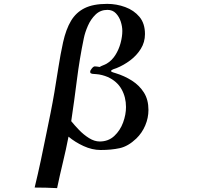

<svg xmlns="http://www.w3.org/2000/svg" viewBox="-20 -775 1040 992"><path d="M631 -222Q631 -273 608 -314Q585 -355 537 -377Q523 -383 507.5 -387Q492 -391 477 -392Q470 -393 463 -393Q456 -393 450 -396Q447 -397 446.5 -400Q446 -403 446 -405Q446 -411 454.5 -421.5Q463 -432 470 -432Q476 -432 482 -431Q488 -430 495 -429Q503 -434 512.5 -437.5Q522 -441 531 -446Q558 -462 576 -490.5Q594 -519 603 -552.5Q612 -586 612 -615Q612 -638 604 -663Q596 -688 579 -706Q562 -724 535 -724Q499 -724 474 -700Q449 -676 434 -641.5Q419 -607 413 -577Q391 -471 377.5 -363.5Q364 -256 348 -149Q364 -129 388 -104Q412 -79 440 -61.5Q468 -44 495 -44Q540 -44 570.5 -72.5Q601 -101 616 -142Q631 -183 631 -222ZM747 -207Q747 -166 730.5 -127Q714 -88 684 -59Q642 -19 598.5 -9.5Q555 0 500 0Q456 0 411.5 -20.5Q367 -41 334 -69Q321 -2 305 64Q289 130 275 197Q218 194 159 194Q176 124 191 53.5Q206 -17 220 -87Q231 -140 241.5 -192.5Q252 -245 261 -298Q272 -363 282 -428Q292 -493 306 -557Q321 -624 347 -667.5Q373 -711 417.5 -733Q462 -755 534 -755Q582 -755 627 -738.5Q672 -722 700.5 -688Q729 -654 729 -599Q729 -557 707.5 -522.5Q686 -488 652.5 -463Q619 -438 582 -423Q578 -422 566 -417.5Q554 -413 554 -408Q554 -404 564 -401Q574 -398 577 -397Q623 -383 661.5 -358.5Q700 -334 723.5 -297Q747 -260 747 -207Z"/></svg>

Font: Kaisei Decol
Style: Bold
Weight: 700
Designer: Font-Kai, 金井和夫
Foundry: KAZUO KANAI
Version: Version 5.003